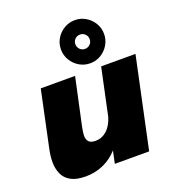

<svg xmlns="http://www.w3.org/2000/svg" viewBox="-148 -934 958 1059"><g transform="rotate(-20 331.0 -404.5)"><path d="M174 10.5Q121 10.5 88.8 -7Q56.5 -24.5 42.2 -55.8Q28 -87 28 -127.5Q28 -145 30.5 -164.8Q33 -184.5 37.5 -205.5L106.5 -531H308L249.5 -260Q246 -243.5 243.8 -229Q241.5 -214.5 241.5 -202.5Q241.5 -181 253.2 -168.2Q265 -155.5 292.5 -155.5Q322 -155.5 345 -170.8Q368 -186 383.5 -212Q399 -238 406 -270L436.5 -225Q425.5 -170.5 401.5 -127Q377.5 -83.5 343.2 -52.8Q309 -22 266.2 -5.8Q223.5 10.5 174 10.5ZM348 0 461 -531H662.5L549.5 0ZM411 -652Q428.5 -652 440.8 -664.2Q453 -676.5 453 -694Q453 -711.5 440.8 -723.8Q428.5 -736 411 -736Q393.5 -736 381.2 -723.8Q369 -711.5 369 -694Q369 -676.5 381.2 -664.2Q393.5 -652 411 -652ZM411.5 -567.5Q376.5 -567.5 347.8 -584.8Q319 -602 301.8 -630.8Q284.5 -659.5 284.5 -694Q284.5 -729 301.8 -757.5Q319 -786 347.8 -803.2Q376.5 -820.5 411 -820.5Q446 -820.5 474.5 -803.2Q503 -786 520.2 -757.5Q537.5 -729 537.5 -694.5Q537.5 -659.5 520.2 -630.8Q503 -602 474.5 -584.8Q446 -567.5 411.5 -567.5Z"/></g></svg>

Font: Epilogue Black
Style: Italic
Weight: 900
Italic angle: -12°
Designer: Tyler Finck
Foundry: Etcetera Type Co
Version: Version 2.111